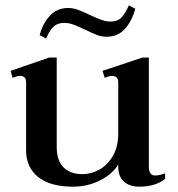

<svg xmlns="http://www.w3.org/2000/svg" viewBox="-20 -691 668 721"><path d="M153 -546 129 -559Q140 -602 167 -631.5Q194 -661 236 -661Q254 -661 272 -654.5Q290 -648 317 -635Q345 -622 362 -616Q379 -610 396 -610Q421 -610 435.5 -624.5Q450 -639 464 -671L488 -658Q476 -613 449.5 -583Q423 -553 380 -553Q362 -553 344.5 -559.5Q327 -566 301 -579Q273 -592 256 -598.5Q239 -605 221 -605Q196 -605 181 -591Q166 -577 153 -546ZM600 -40V-19Q564 10 502 10Q467 10 445.5 -9Q424 -28 424 -65V-73Q402 -37 355.5 -13.5Q309 10 254 10Q168 10 123 -26.5Q78 -63 78 -126V-382Q78 -406 55 -406Q46 -406 27 -399L20 -425L165 -475H193V-139Q193 -88 218.5 -62.5Q244 -37 290 -37Q322 -37 353 -54Q384 -71 404 -105.5Q424 -140 424 -190V-382Q424 -406 400 -406Q392 -406 373 -399L365 -425L515 -475H539V-64Q539 -32 563 -32Q578 -32 600 -40Z"/></svg>

Font: Taviraj Medium
Style: Regular
Weight: 500
Designer: Katatrad Team
Foundry: CadsonDemak
Version: Version 1.030